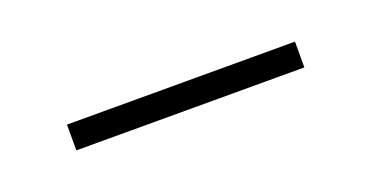

<svg xmlns="http://www.w3.org/2000/svg" viewBox="-21 -330 351 182"><g transform="rotate(-20 155.0 -239.0)"><path d="M40 -226V-252H270V-226Z"/></g></svg>

Font: Source Serif 4 ExtraLight
Style: Regular
Weight: 200
Designer: Frank Grießhammer
Foundry: Adobe
Version: Version 4.005;hotconv 1.1.0;makeotfexe 2.6.0